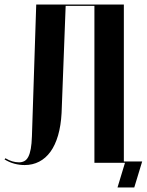

<svg xmlns="http://www.w3.org/2000/svg" viewBox="-30 -719 648 848"><path d="M-10 -15Q11 -2 33.5 4Q56 10 79 10Q114 10 143 -5Q172 -20 193 -49Q214 -78 226.5 -121Q239 -164 242 -220L260 -693H387V0H517V-699H130L111 -117Q110 -84 106 -62Q102 -40 95 -26.5Q88 -13 77.5 -7.5Q67 -2 54 -2Q39 -2 24 -6.5Q9 -11 -6 -20ZM563 109 598 -6H510V0H522L489 109Z"/></svg>

Font: Moniqa Black
Style: Regular
Weight: 900
Designer: Rajesh Rajput
Foundry: Rajesh Rajput
Version: Version 1.000